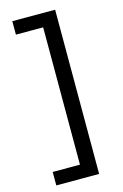

<svg xmlns="http://www.w3.org/2000/svg" viewBox="-138 -872 672 1048"><g transform="rotate(-15 198.0 -348.0)"><path d="M44 116V40H198V-736H44V-812H286V116Z"/></g></svg>

Font: Amiko
Style: Regular
Weight: 400
Designer: Pablo Impallari, Rodrigo Fuenzalida, Andres Torresi
Foundry: Impallari Type
Version: Version 1.001; ttfautohint (v1.3)